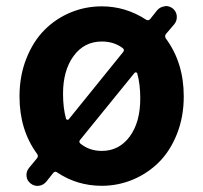

<svg xmlns="http://www.w3.org/2000/svg" viewBox="-20 -595 666 629"><path d="M429.7 -354.5Q428.7 -357.4 425.8 -357.9Q422.9 -358.4 420.9 -356.4L243.2 -137.7Q236.3 -129.9 244.1 -124Q273.4 -100.6 313.5 -100.6Q370.1 -100.6 404.8 -147.5Q439.5 -194.3 439.5 -272.5Q439.5 -319.3 429.7 -354.5ZM196.3 -206.1Q197.3 -203.1 200.2 -202.6Q203.1 -202.1 205.1 -204.1L382.8 -423.8Q389.6 -431.6 381.8 -437.5Q353.5 -459 313.5 -459Q255.9 -459 221.2 -411.6Q186.5 -364.3 186.5 -288.1Q186.5 -241.2 196.3 -206.1ZM545.9 -567.4Q557.6 -557.6 559.1 -543Q560.5 -528.3 551.8 -516.6L523.4 -483.4Q518.6 -476.6 523.4 -468.8Q582 -389.6 582 -279.3Q582 -211.9 559.6 -155.8Q537.1 -99.6 500 -63Q462.9 -26.4 414.6 -6.3Q366.2 13.7 313.5 13.7Q232.4 13.7 167 -30.3Q160.2 -35.2 154.3 -28.3L131.8 0Q122.1 11.7 107.4 13.7Q92.8 15.6 80.6 6.3Q68.4 -2.9 66.9 -17.6Q65.4 -32.2 74.2 -43.9L101.6 -77.1Q106.4 -84 101.6 -90.8Q43.9 -168.9 43.9 -279.3Q43.9 -346.7 66.4 -403.3Q88.9 -460 126 -497.1Q163.1 -534.2 211.4 -554.2Q259.8 -574.2 313.5 -574.2Q391.6 -574.2 459 -530.3Q465.8 -526.4 471.7 -532.2L494.1 -560.5Q503.9 -572.3 518.6 -574.2Q521.5 -575.2 523.4 -575.2Q535.2 -575.2 545.9 -567.4Z"/></svg>

Font: Gen Jyuu GothicX Bold
Style: Bold
Weight: 700
Designer: Ryoko NISHIZUKA (kana &amp; ideographs); Paul D. Hunt (Latin, Greek &amp; Cyrillic); Wenlong ZHANG (bopomofo); Sandoll C
Version: Version 1.058.20140828